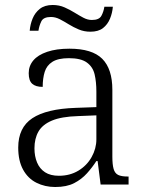

<svg xmlns="http://www.w3.org/2000/svg" viewBox="-20 -739 582 769"><path d="M201 10Q160 10 126 -7Q92 -24 72.5 -59.5Q53 -95 53 -148Q53 -228 109.5 -265.5Q166 -303 283 -307L366 -310V-372Q366 -411 359 -441Q352 -471 328 -488.5Q304 -506 256 -506Q213 -506 190 -491.5Q167 -477 159 -451Q151 -425 151 -391Q123 -391 109 -403.5Q95 -416 95 -446Q95 -475 113.5 -497Q132 -519 169 -531.5Q206 -544 258 -544Q349 -544 389.5 -503.5Q430 -463 430 -379V-112Q430 -80 435 -62.5Q440 -45 453 -38.5Q466 -32 491 -32H495V0H383L371 -94H366Q350 -69 328.5 -45Q307 -21 277 -5.5Q247 10 201 10ZM216 -35Q260 -35 294 -55.5Q328 -76 347 -110Q366 -144 366 -181V-277L292 -274Q226 -272 188 -256Q150 -240 134 -212Q118 -184 118 -145Q118 -113 128.5 -88Q139 -63 160.5 -49Q182 -35 216 -35ZM342 -612Q317 -612 295.5 -621Q274 -630 255.5 -641.5Q237 -653 219.5 -662Q202 -671 184 -671Q154 -671 145.5 -653.5Q137 -636 134 -616H99Q101 -641 110.5 -664.5Q120 -688 139.5 -703.5Q159 -719 191 -719Q217 -719 238.5 -709.5Q260 -700 278.5 -688.5Q297 -677 314 -668Q331 -659 348 -659Q377 -659 386 -675.5Q395 -692 398 -712H432Q430 -687 420.5 -664Q411 -641 392.5 -626.5Q374 -612 342 -612Z"/></svg>

Font: Noto Serif Kannada Light
Style: Regular
Weight: 300
Version: Version 2.003